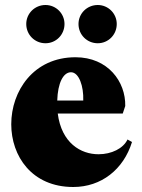

<svg xmlns="http://www.w3.org/2000/svg" viewBox="-20 -736 568 768"><path d="M273 12C385 12 474 -58 508 -168L490 -178C473 -142 426 -119 374 -119C303 -119 226 -164 211 -282H471L481 -312C483 -409 412 -507 282 -507C114 -507 25 -372 25 -239C25 -112 107 12 273 12ZM162 -563C204 -563 238 -597 238 -640C238 -682 204 -716 162 -716C119 -716 85 -682 85 -640C85 -597 119 -563 162 -563ZM371 -563C413 -563 447 -597 447 -640C447 -682 413 -716 371 -716C328 -716 294 -682 294 -640C294 -597 328 -563 371 -563ZM209 -334C211 -404 233 -447 264 -447C296 -447 315 -391 313 -334Z"/></svg>

Font: Sinistre Bold
Style: Regular
Weight: 900
Designer: Jules Durand
Foundry: Collletttivo
Version: Version 69.420;Glyphs 3.2 (3217)